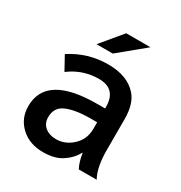

<svg xmlns="http://www.w3.org/2000/svg" viewBox="-191 -928 1043 1106"><g transform="rotate(30 330.0 -374.5)"><path d="M327.6 -791H488.8L318.8 -650.9H210.9ZM439 -355V-364.3Q439 -484.9 324.2 -484.9Q216.8 -484.9 130.9 -419.9L81.1 -510.3Q193.8 -584 328.6 -584Q458.5 -584 522.5 -509.3Q566.9 -458 566.9 -357.9V-151.9Q566.9 -37.6 602.1 24.9H482.9Q461.9 -15.6 455.1 -67.9H451.7Q426.8 -19 371.6 14.6Q326.7 42 252.9 42Q165.5 42 108.4 -9.3Q48.8 -63 48.8 -146Q48.8 -355 386.7 -355ZM439 -263.2H399.9Q285.6 -263.2 228.5 -233.9Q179.7 -209 179.7 -147.9Q179.7 -106.9 209 -83Q236.8 -60.1 281.2 -60.1Q340.3 -60.1 387.2 -102.1Q439 -147.9 439 -220.2Z"/></g></svg>

Font: BIZ UDPGothic
Style: Bold
Weight: 700
Designer: TypeBank Co., Ltd.
Foundry: Morisawa Inc.
Version: Version 1.051